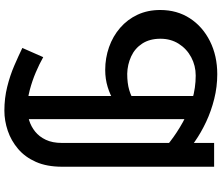

<svg xmlns="http://www.w3.org/2000/svg" viewBox="-86 -654 988 855"><g transform="rotate(90 407.5 -226.0)"><path d="M472 248Q417 248 366.5 235.5Q316 223 272 204Q228 185 193 168L234 75Q264 92 301.5 108Q339 124 380.5 135Q422 146 462 146Q489 146 516 137.5Q543 129 565.5 111Q588 93 602 63.5Q616 34 616 -8V-686H722V-10Q722 59 700.5 107.5Q679 156 642.5 187Q606 218 561.5 233Q517 248 472 248ZM407 206V-672L510 -592V206ZM291 -201Q238 -201 189.5 -218Q141 -235 103.5 -267.5Q66 -300 45 -345Q24 -390 24 -446Q24 -521 61 -578Q98 -635 163 -667.5Q228 -700 310 -700Q366 -700 420 -686.5Q474 -673 522 -650.5Q570 -628 610 -600Q650 -572 679 -543V-430Q650 -459 610 -490Q570 -521 523 -547Q476 -573 423.5 -588.5Q371 -604 316 -604Q272 -604 234.5 -584Q197 -564 174.5 -528.5Q152 -493 152 -447Q152 -399 173.5 -366Q195 -333 231 -316.5Q267 -300 308 -299Q350 -299 380.5 -308Q411 -317 437.5 -334.5Q464 -352 490 -376V-284Q464 -261 433.5 -242Q403 -223 367 -212Q331 -201 291 -201Z"/></g></svg>

Font: BioRhyme SemiBold
Style: Regular
Weight: 600
Designer: Aoife Mooney
Foundry: Aoife Mooney Type
Version: Version 1.600;gftools[0.9.33]